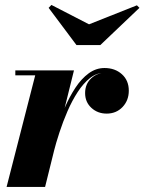

<svg xmlns="http://www.w3.org/2000/svg" viewBox="-20 -738 570 758"><path d="M6 0 119 -440.5H40.5V-460H272L158 0ZM180.5 -138Q190 -178.5 203.5 -224Q217 -269.5 235.8 -313Q254.5 -356.5 278 -392Q301.5 -427.5 330.2 -448.5Q359 -469.5 392.5 -469.5Q434 -469.5 461.2 -445Q488.5 -420.5 488.5 -380Q488.5 -341.5 463.8 -315.5Q439 -289.5 401 -289.5Q365.5 -289.5 340.8 -312.2Q316 -335 316 -370.5Q316 -407 340.8 -429.5Q365.5 -452 402.5 -452Q439 -452 463.2 -433.8Q487.5 -415.5 487.5 -380L468 -380.5Q468 -413.5 447 -432Q426 -450.5 391.5 -450.5Q361.5 -450.5 335.2 -429.8Q309 -409 286.8 -374.8Q264.5 -340.5 246.5 -299Q228.5 -257.5 214.8 -215.5Q201 -173.5 192 -138ZM282 -560 172 -707 183 -718.5 331.5 -642 520.5 -717 530.5 -707 376 -560Z"/></svg>

Font: Bodoni Moda 11pt ExtraBold
Style: Italic
Weight: 800
Italic angle: -13°
Version: Version 2.004